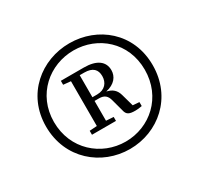

<svg xmlns="http://www.w3.org/2000/svg" viewBox="-101 -892 698 672"><g transform="rotate(-30 248.0 -555.5)"><path d="M358 -468 332 -470 318 -520C312 -541 299 -553 276 -558C313 -566 329 -589 329 -614C329 -649 302 -670 250 -670H157V-654L187 -651V-470L157 -468V-452H254V-468L224 -470V-550H242C264 -550 274 -540 279 -521L292 -473C296 -454 306 -449 331 -449C341 -449 347 -450 358 -452ZM64 -557C64 -668 151 -740 248 -740C346 -740 431 -668 431 -557C431 -446 346 -372 248 -372C150 -372 64 -446 64 -557ZM32 -557C32 -426 134 -342 248 -342C362 -342 463 -426 463 -557C463 -688 362 -769 248 -769C135 -769 32 -688 32 -557ZM242 -654C277 -654 291 -638 291 -612C291 -586 275 -565 243 -565H224V-654Z"/></g></svg>

Font: Kiri Minchoo Light
Style: Regular
Weight: 300
Designer: Ryoko NISHIZUKA 西塚涼子 (kana & ideographs); Frank Grießhammer (Latin, Greek & Cyrillic);
akenotsuki.com/eyeben/fonts/ (U+
Foundry: Adobe
akenotsuki.com/eyeben/fonts/
Version: Version 4.002;hotconv 1.0.119;makeotfexe 2.5.65604